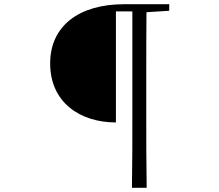

<svg xmlns="http://www.w3.org/2000/svg" viewBox="-20 -755 1040 911"><path d="M606 136H676C674 25 674 -89 674 -203V-395C674 -496 674 -598 675 -697L783 -704V-735H569C356 -735 218 -633 218 -454C218 -269 360 -174 530 -174V-701H608V-202C608 -89 608 25 606 136Z"/></svg>

Font: Noto Serif CJK KR Light
Style: Regular
Weight: 300
Designer: Ryoko NISHIZUKA 西塚涼子 (kana & ideographs); Frank Grießhammer (Latin, Greek & Cyrillic); Wenlong ZHANG 张文龙 (bopomofo); San
Foundry: Adobe
Version: Version 2.001;hotconv 1.1.0;makeotfexe 2.6.0